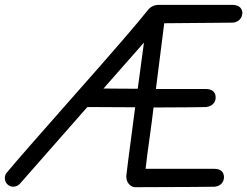

<svg xmlns="http://www.w3.org/2000/svg" viewBox="-70 -779 1030 800"><path d="M550.8 -742.7Q567.9 -758.8 591.3 -758.8H896.5Q935.1 -758.8 939.9 -728Q939.9 -719.7 937.5 -711.9Q928.7 -688.5 900.9 -684.6Q897 -684.6 614.3 -682.1L579.6 -408.2H788.6Q792 -408.2 795.4 -407.7Q828.6 -403.8 828.6 -372.1Q828.6 -364.3 825.2 -356.4Q815.4 -336.9 789.6 -333Q782.7 -332 569.8 -331.1Q566.4 -303.7 562 -268.6Q539.6 -107.4 536.6 -75.7H821.3Q862.8 -75.7 863.3 -40Q863.3 -31.7 859.4 -23.4Q849.6 -3.9 824.7 -1Q815.9 0 494.1 1Q482.9 1 473.6 -6.3Q456.1 -20 456.1 -44.9Q460.9 -88.4 479 -224.1Q490.7 -310.1 493.2 -332H492.7H492.2Q356.9 -333 293.9 -333L16.6 -17.6Q3.9 -1.5 -14.6 -1Q-24.4 -1 -32.7 -5.9Q-49.8 -16.6 -49.8 -37.1Q-49.8 -48.3 -43.9 -57.1Q12.7 -125.5 222.7 -362.8Q489.3 -663.6 550.8 -742.7ZM503.9 -409.2Q503.9 -409.2 529.8 -601.6L361.3 -410.2Q378.4 -410.2 418.9 -409.7Q473.1 -409.2 503.9 -409.2Z"/></svg>

Font: Vibur
Style: Medium
Weight: 400
Version: Version 1.004